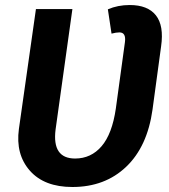

<svg xmlns="http://www.w3.org/2000/svg" viewBox="-20 -728 673 764"><path d="M496.1 -708Q567.9 -708 600.3 -667Q632.8 -626 621.1 -543.9L586.9 -292Q566.4 -144.5 481.9 -64.2Q397.5 16.1 268.1 16.1Q156.2 16.1 98.9 -48.8Q41.5 -113.8 55.2 -214.8L123 -691.9H268.1L201.2 -212.9Q186.5 -97.2 278.8 -97.2Q342.3 -97.2 384.3 -146.2Q426.3 -195.3 440.9 -295.9L477.1 -560.1Q482.4 -599.1 455.1 -599.1Q442.4 -599.1 423.8 -594.2L409.2 -690.9Q448.7 -708 496.1 -708Z"/></svg>

Font: FiraGO SemiBold
Style: Italic
Weight: 600
Italic angle: -8°
Designer: bBox Type GmbH
Foundry: bBox Type GmbH
Version: Version 1.001;PS 001.001;hotconv 1.0.88;makeotf.lib2.5.64775